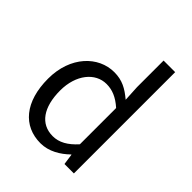

<svg xmlns="http://www.w3.org/2000/svg" viewBox="-224 -925 1067 1067"><g transform="rotate(45 310.0 -391.5)"><path d="M277 13C342 13 399 -22 442 -64H444L453 0H527V-796H436V-587L441 -493C393 -533 352 -557 288 -557C164 -557 53 -447 53 -271C53 -90 141 13 277 13ZM297 -63C201 -63 147 -141 147 -272C147 -396 216 -480 304 -480C349 -480 390 -464 436 -423V-138C391 -88 347 -63 297 -63Z"/></g></svg>

Font: Source Han Sans KR Regular
Style: Regular
Weight: 400
Designer: Ryoko NISHIZUKA (kana & ideographs); Paul D. Hunt (Latin, Greek & Cyrillic); Wenlong ZHANG (bopomofo); Sandoll Communica
Foundry: Adobe Systems Incorporated
Version: Version 1.004;PS 1.004;hotconv 1.0.82;makeotf.lib2.5.63406